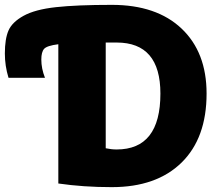

<svg xmlns="http://www.w3.org/2000/svg" viewBox="-167 -760 898 790"><path d="M683 -375Q683 -192 580 -91Q477 10 293 10Q176 10 73 -5V-578Q26 -572 14.5 -559Q3 -546 3 -515Q3 -478 18 -440H-132Q-147 -489 -147 -540Q-147 -600 -132 -634.5Q-117 -669 -70 -695Q-23 -721 63 -730.5Q149 -740 293 -740Q477 -740 580 -642.5Q683 -545 683 -375ZM268 -585V-150Q291 -145 313 -145Q493 -145 493 -375Q493 -585 313 -585Z"/></svg>

Font: M PLUS 1p Black
Style: Regular
Weight: 900
Version: Version 1.061